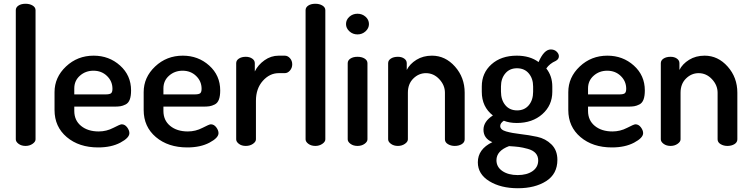

<svg xmlns="http://www.w3.org/2000/svg" viewBox="-20 -776 3992 1021"><path d="M64 -35V-722Q64 -737 78.5 -746.5Q93 -756 116 -756Q138 -756 153.5 -746.5Q169 -737 169 -722V-35Q169 -22 153 -11Q137 0 116 0Q94 0 79 -11Q64 -22 64 -35Z M270 -191V-286Q270 -365 331 -422.5Q392 -480 478 -480Q560 -480 618.5 -427.5Q677 -375 677 -295Q677 -265 670 -246.5Q663 -228 648 -220.5Q633 -213 620 -211Q607 -209 586 -209H375V-186Q375 -136 411 -106.5Q447 -77 505 -77Q546 -77 582.5 -96Q619 -115 627 -115Q644 -115 656 -99Q668 -83 668 -68Q668 -43 620 -17.5Q572 8 502 8Q400 8 335 -47Q270 -102 270 -191ZM375 -274H541Q563 -274 570.5 -280Q578 -286 578 -304Q578 -344 549 -372Q520 -400 477 -400Q435 -400 405 -373.5Q375 -347 375 -306Z M744 -191V-286Q744 -365 805 -422.5Q866 -480 952 -480Q1034 -480 1092.5 -427.5Q1151 -375 1151 -295Q1151 -265 1144 -246.5Q1137 -228 1122 -220.5Q1107 -213 1094 -211Q1081 -209 1060 -209H849V-186Q849 -136 885 -106.5Q921 -77 979 -77Q1020 -77 1056.5 -96Q1093 -115 1101 -115Q1118 -115 1130 -99Q1142 -83 1142 -68Q1142 -43 1094 -17.5Q1046 8 976 8Q874 8 809 -47Q744 -102 744 -191ZM849 -274H1015Q1037 -274 1044.5 -280Q1052 -286 1052 -304Q1052 -344 1023 -372Q994 -400 951 -400Q909 -400 879 -373.5Q849 -347 849 -306Z M1236 -35V-440Q1236 -455 1250.5 -464.5Q1265 -474 1287 -474Q1307 -474 1321 -464.5Q1335 -455 1335 -440V-396Q1352 -431 1386.5 -455.5Q1421 -480 1462 -480H1494Q1510 -480 1522 -466.5Q1534 -453 1534 -434Q1534 -415 1522 -401Q1510 -387 1494 -387H1462Q1414 -387 1377.5 -346Q1341 -305 1341 -240V-35Q1341 -22 1325 -11Q1309 0 1287 0Q1265 0 1250.5 -11Q1236 -22 1236 -35Z M1605 -35V-722Q1605 -737 1619.5 -746.5Q1634 -756 1657 -756Q1679 -756 1694.5 -746.5Q1710 -737 1710 -722V-35Q1710 -22 1694 -11Q1678 0 1657 0Q1635 0 1620 -11Q1605 -22 1605 -35Z M1820 -648Q1820 -671 1838 -687Q1856 -703 1881 -703Q1906 -703 1924 -687Q1942 -671 1942 -648Q1942 -626 1924 -609.5Q1906 -593 1881 -593Q1856 -593 1838 -609.5Q1820 -626 1820 -648ZM1829 -35V-440Q1829 -455 1843.5 -464.5Q1858 -474 1881 -474Q1904 -474 1919 -464.5Q1934 -455 1934 -440V-35Q1934 -22 1918.5 -11Q1903 0 1881 0Q1859 0 1844 -11Q1829 -22 1829 -35Z M2044 -35V-440Q2044 -455 2058.5 -464.5Q2073 -474 2096 -474Q2116 -474 2129.5 -464.5Q2143 -455 2143 -440V-404Q2159 -436 2194.5 -458Q2230 -480 2277 -480Q2348 -480 2399.5 -422Q2451 -364 2451 -283V-35Q2451 -19 2435.5 -9.5Q2420 0 2398 0Q2378 0 2362 -9.5Q2346 -19 2346 -35V-283Q2346 -323 2316 -355Q2286 -387 2245 -387Q2207 -387 2178 -358.5Q2149 -330 2149 -283V-35Q2149 -22 2133 -11Q2117 0 2096 0Q2074 0 2059 -11Q2044 -22 2044 -35Z M2521 87Q2521 17 2598 -20Q2551 -40 2551 -86Q2551 -130 2601 -162Q2542 -208 2542 -288V-316Q2542 -388 2593.5 -434Q2645 -480 2728 -480Q2798 -480 2844 -446Q2873 -513 2909 -513Q2928 -513 2940 -501.5Q2952 -490 2952 -477Q2952 -461 2935 -452Q2903 -438 2885 -412Q2917 -372 2917 -316V-288Q2917 -216 2864 -169Q2811 -122 2728 -122Q2689 -122 2659 -134Q2640 -121 2640 -106Q2640 -86 2671.5 -77Q2703 -68 2747.5 -63Q2792 -58 2836.5 -48.5Q2881 -39 2912.5 -8Q2944 23 2944 74Q2944 149 2884.5 187Q2825 225 2734 225Q2643 225 2582 187.5Q2521 150 2521 87ZM2620 76Q2620 112 2651.5 133.5Q2683 155 2733 155Q2782 155 2812 134Q2842 113 2842 77Q2842 54 2828 38.5Q2814 23 2786.5 15.5Q2759 8 2739.5 5.5Q2720 3 2687 1Q2620 26 2620 76ZM2644 -289Q2644 -245 2667 -217Q2690 -189 2730 -189Q2769 -189 2792 -216.5Q2815 -244 2815 -288V-316Q2815 -358 2792 -385.5Q2769 -413 2729 -413Q2690 -413 2667 -385.5Q2644 -358 2644 -316Z M3002 -191V-286Q3002 -365 3063 -422.5Q3124 -480 3210 -480Q3292 -480 3350.5 -427.5Q3409 -375 3409 -295Q3409 -265 3402 -246.5Q3395 -228 3380 -220.5Q3365 -213 3352 -211Q3339 -209 3318 -209H3107V-186Q3107 -136 3143 -106.5Q3179 -77 3237 -77Q3278 -77 3314.5 -96Q3351 -115 3359 -115Q3376 -115 3388 -99Q3400 -83 3400 -68Q3400 -43 3352 -17.5Q3304 8 3234 8Q3132 8 3067 -47Q3002 -102 3002 -191ZM3107 -274H3273Q3295 -274 3302.5 -280Q3310 -286 3310 -304Q3310 -344 3281 -372Q3252 -400 3209 -400Q3167 -400 3137 -373.5Q3107 -347 3107 -306Z M3494 -35V-440Q3494 -455 3508.5 -464.5Q3523 -474 3546 -474Q3566 -474 3579.5 -464.5Q3593 -455 3593 -440V-404Q3609 -436 3644.5 -458Q3680 -480 3727 -480Q3798 -480 3849.5 -422Q3901 -364 3901 -283V-35Q3901 -19 3885.5 -9.5Q3870 0 3848 0Q3828 0 3812 -9.5Q3796 -19 3796 -35V-283Q3796 -323 3766 -355Q3736 -387 3695 -387Q3657 -387 3628 -358.5Q3599 -330 3599 -283V-35Q3599 -22 3583 -11Q3567 0 3546 0Q3524 0 3509 -11Q3494 -22 3494 -35Z"/></svg>

Font: TerminalDosisSemiBold
Style: Bold
Weight: 600
Designer: EdgarTolentino, PabloImpallari, IginoMarini
Foundry: EdgarTolentino, PabloImpallari, IginoMarini
Version: Version 1.006